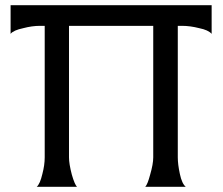

<svg xmlns="http://www.w3.org/2000/svg" viewBox="-20 -723 863 743"><path d="M799 -703V-592Q786 -607 751 -614Q716 -623 684 -623H668V-114Q668 -87 676 -50Q684 -12 699 0H542Q551 -9 561 -47Q573 -88 573 -114V-623H247V-114Q247 -89 258 -47Q269 -9 278 0H122Q135 -11 144 -50Q153 -84 153 -114V-623H135Q104 -623 70 -614Q32 -606 21 -592V-703Z"/></svg>

Font: GFS Complutum
Style: Regular
Weight: 400
Designer: George D. Matthiopoulos
Foundry: George D. Matthiopoulos
Version: Version 1.000